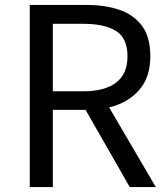

<svg xmlns="http://www.w3.org/2000/svg" viewBox="-20 -754 676 774"><path d="M100 0V-734H330Q405 -734 462.5 -714Q520 -694 553 -649Q586 -604 586 -527Q586 -442 540.5 -390.5Q495 -339 420 -321L608 0H503L325 -311H193V0ZM193 -386H316Q402 -386 448 -421Q494 -456 494 -527Q494 -600 448 -629Q402 -658 316 -658H193Z"/></svg>

Font: Source Han Sans SC
Style: Regular
Weight: 400
Designer: Ryoko NISHIZUKA 西塚涼子 (kana, bopomofo & ideographs); Paul D. Hunt (Latin, Greek & Cyrillic); Sandoll Communications 산돌커뮤니
Foundry: Adobe
Version: Version 2.002;hotconv 1.0.116;makeotfexe 2.5.65601; ttfautoh